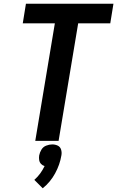

<svg xmlns="http://www.w3.org/2000/svg" viewBox="-20 -755 628 1029"><path d="M169 0H294L399 -630H571L588 -735H119L102 -630H274ZM209 254Q250 221 275.5 174Q301 127 309 78Q312 62 307.5 47Q303 32 289.5 25.5Q276 19 260 19Q244 19 227.5 25.5Q211 32 202 47Q193 62 190 78Q188 91 190 103Q192 115 200 123.5Q208 132 219 135Q209 156 195.5 174.5Q182 193 164 209Z"/></svg>

Font: Iosevka Sparkle Oblique
Style: Bold
Weight: 700
Italic angle: -9°
Designer: Belleve Invis
Foundry: Belleve Invis
Version: Version 4.5.0; ttfautohint (v1.8.3)